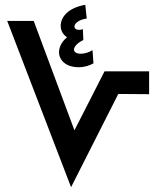

<svg xmlns="http://www.w3.org/2000/svg" viewBox="-20 -777 659 797"><path d="M364 -569C354 -562 335 -554 315 -554C298 -554 287 -561 287 -571C287 -579 295 -596 326 -611L324 -656C304 -649 289 -655 289 -667C289 -678 304 -695 340 -700L334 -757C264 -745 232 -707 232 -670C232 -647 244 -632 258 -622C232 -601 225 -576 225 -560C225 -529 252 -498 306 -498C332 -498 351 -505 368 -514ZM275 0 471 -387 599 -386V-481H414L289 -236L120 -690H10Z"/></svg>

Font: Noto Sans Arabic Cond SemBd
Style: Regular
Weight: 600
Width: 3
Designer: Monotype Design Team, Nadine Chahine, Nizar Qandah and Khaled Hosny
Foundry: Monotype Imaging Inc.
Version: Version 2.012